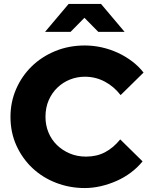

<svg xmlns="http://www.w3.org/2000/svg" viewBox="-20 -941 756 971"><path d="M33 0ZM415 -149Q469 -149 511 -171Q553 -193 588 -236Q617 -208 644.5 -180.5Q672 -153 701 -125Q675 -93 641.5 -68Q608 -43 569.5 -26Q531 -9 490 0.5Q449 10 409 10Q332 10 263.5 -16.5Q195 -43 144 -91Q93 -139 63 -205Q33 -271 33 -350Q33 -425 61.5 -490.5Q90 -556 140 -605Q190 -654 259 -682.5Q328 -711 409 -711Q452 -711 494.5 -701.5Q537 -692 576 -674Q615 -656 648.5 -630.5Q682 -605 706 -574Q677 -545 648 -517Q619 -489 590 -460Q556 -504 509.5 -528.5Q463 -553 409 -553Q370 -553 334.5 -539Q299 -525 271 -498.5Q243 -472 226.5 -434.5Q210 -397 210 -350Q210 -308 225 -271.5Q240 -235 267.5 -208Q295 -181 332.5 -165Q370 -149 415 -149ZM477 -780 407 -851 337 -780H208L327 -921H491L610 -780Z"/></svg>

Font: Rosa Sans Black
Style: Regular
Weight: 900
Designer: Pentagram / MCKL
Foundry: Pentagram / MCKL
Version: Version 1.005;September 16, 2019;FontCreator 11.5.0.2425 64-